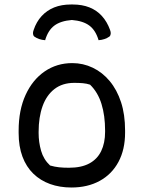

<svg xmlns="http://www.w3.org/2000/svg" viewBox="-20 -824 640 855"><path d="M302 -543Q350 -543 393 -522.5Q436 -502 468.5 -463Q501 -424 519 -369Q537 -314 537 -243V-233Q537 -158 507.5 -103Q478 -48 424 -18.5Q370 11 298 11Q246 11 203 -4.5Q160 -20 128.5 -50.5Q97 -81 80 -126.5Q63 -172 63 -232V-242Q63 -334 94 -401.5Q125 -469 179 -506Q233 -543 302 -543ZM311 -455Q258 -455 222.5 -427.5Q187 -400 169.5 -351Q152 -302 152 -237V-231Q152 -191 163 -152.5Q174 -114 203 -87Q224 -81 243.5 -79Q263 -77 287 -77Q342 -77 377.5 -96Q413 -115 430.5 -151Q448 -187 448 -237V-243Q448 -309 432 -361Q416 -413 381 -447Q366 -452 349 -453.5Q332 -455 311 -455ZM300 -735Q250 -731 222 -710Q194 -689 181 -645Q167 -646 155 -650Q143 -654 133 -661Q128 -665 127 -673Q126 -681 130 -691Q142 -727 165.5 -752.5Q189 -778 221.5 -791Q254 -804 296 -804H304Q346 -804 378.5 -791Q411 -778 434 -752.5Q457 -727 470 -691Q474 -681 473 -673Q472 -665 467 -661Q457 -654 445 -650Q433 -646 419 -645Q406 -689 378 -710Q350 -731 300 -735Z"/></svg>

Font: Recursive Casual
Style: Regular
Weight: 400
Version: Version 1.047